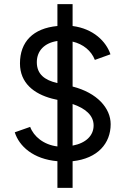

<svg xmlns="http://www.w3.org/2000/svg" viewBox="-20 -800 604 923"><path d="M256 103H329V-25C450 -38 512 -111 512 -203C512 -280 447 -354 329 -384V-600C380 -588 419 -556 436 -512L511 -539C490 -601 429 -662 329 -675V-780H256V-675C139 -664 76 -599 76 -495C76 -401 143 -349 230 -326L256 -320V-96C190 -104 142 -144 125 -190L51 -164C72 -97 140 -35 256 -25ZM157 -501C157 -556 194 -594 256 -603V-401H254C195 -415 157 -443 157 -501ZM329 -100V-300C390 -279 430 -246 430 -197C430 -148 393 -112 329 -100Z"/></svg>

Font: HB Figtree Prototype
Style: Regular
Weight: 400
Designer: Alfredo Marco Pradil
Foundry: Hanken Design Co.®
Version: Version 1.002;Glyphs 3.2 (3228)